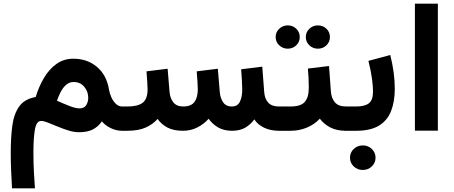

<svg xmlns="http://www.w3.org/2000/svg" viewBox="-20 -707 2455 1038"><path d="M568.8 -224.6Q572.3 -203.1 581.8 -181.6Q591.3 -160.2 606.2 -145.8Q621.1 -131.3 640.1 -131.3H652.8V0H640.1Q608.9 0 579.1 -14.2Q549.3 -28.3 530.8 -50.8Q510.3 -21.5 481.2 -6.8Q452.1 7.8 407.2 7.8Q380.4 7.8 350.3 -1.5Q320.3 -10.7 291.7 -22.7Q263.2 -34.7 239.7 -43.9Q216.3 -53.2 202.1 -53.2Q176.8 -53.2 168.7 -6.6Q160.6 40 160.6 118.7Q160.6 179.2 163.8 231.7Q167 284.2 168.9 311H44.9Q42 259.8 40 212.2Q38.1 164.6 38.1 119.6Q38.1 36.1 46.6 -27.8Q55.2 -91.8 84 -131.8Q112.8 -171.9 172.9 -182.6Q189.9 -238.8 217.8 -285.9Q245.6 -333 285.2 -361.3Q324.7 -389.6 376 -389.6Q452.6 -389.6 504.6 -345Q556.6 -300.3 568.8 -224.6ZM457 -178.7Q457 -212.4 435.3 -238Q413.6 -263.7 377.9 -263.7Q355 -263.7 337.4 -248.3Q319.8 -232.9 307.9 -209.5Q295.9 -186 288.1 -162.6Q324.7 -146 356.9 -133.5Q389.2 -121.1 409.2 -121.1Q435.1 -121.1 446 -138.4Q457 -155.8 457 -178.7Z M1234.4 0Q1189.9 0 1158.9 -18.3Q1127.9 -36.6 1107.9 -64.9Q1082.5 -36.1 1046.9 -18.1Q1011.2 0 969.2 0Q918.5 0 885.5 -17.3Q852.5 -34.7 832 -64Q805.7 -34.2 766.6 -17.1Q727.5 0 668.9 0H634.8V-131.3H669.9Q725.1 -131.3 751.5 -151.6Q777.8 -171.9 777.8 -224.6Q777.8 -235.8 776.1 -264.6Q774.4 -293.5 772 -321.3L886.2 -335.4L896.5 -211.4Q898.9 -177.2 916.7 -154.3Q934.6 -131.3 970.2 -131.3Q1013.2 -131.3 1031.2 -155.8Q1049.3 -180.2 1049.3 -224.6Q1049.3 -235.4 1047.6 -264.4Q1045.9 -293.5 1043.5 -321.3L1157.7 -335.4L1168 -211.4Q1169.9 -179.7 1185.3 -155.5Q1200.7 -131.3 1233.9 -131.3Q1264.6 -131.3 1277.1 -157.5Q1289.6 -183.6 1289.6 -223.6Q1289.6 -241.2 1287.8 -271.7Q1286.1 -302.2 1283.7 -332.5L1397.9 -346.7L1408.2 -211.4Q1410.6 -173.3 1429.9 -152.3Q1449.2 -131.3 1487.8 -131.3H1501.5V0H1488.8Q1442.9 0 1408.2 -16.4Q1373.5 -32.7 1355 -61.5Q1335.4 -34.7 1306.6 -17.3Q1277.8 0 1234.4 0Z M1633.3 -506.8Q1633.3 -533.2 1652.3 -551.5Q1671.4 -569.8 1698.7 -569.8Q1726.1 -569.8 1744.9 -551.5Q1763.7 -533.2 1763.7 -506.8Q1763.7 -480.5 1744.9 -462.2Q1726.1 -443.8 1698.7 -443.8Q1671.4 -443.8 1652.3 -462.2Q1633.3 -480.5 1633.3 -506.8ZM1470.2 -506.8Q1470.2 -533.2 1489.5 -551.5Q1508.8 -569.8 1535.6 -569.8Q1563 -569.8 1581.8 -551.5Q1600.6 -533.2 1600.6 -506.8Q1600.6 -480.5 1581.8 -462.2Q1563 -443.8 1535.6 -443.8Q1508.8 -443.8 1489.5 -462.2Q1470.2 -480.5 1470.2 -506.8ZM1482.9 -131.3H1551.3Q1606.4 -131.3 1627.9 -156.2Q1649.4 -181.2 1649.4 -231.9Q1649.4 -259.3 1648.2 -285.2Q1647 -311 1644.5 -336.4L1758.8 -350.1L1768.6 -215.3Q1771 -176.8 1790.3 -154.1Q1809.6 -131.3 1850.6 -131.3H1860.4V0H1849.6Q1799.8 0 1765.4 -18.1Q1731 -36.1 1709 -65.4Q1680.2 -34.2 1638.9 -17.1Q1597.7 0 1551.3 0H1482.9Z M1905.8 0H1840.8V-131.3H1904.8Q1952.1 -131.3 1974.4 -148.7Q1996.6 -166 1996.6 -212.4Q1996.6 -239.3 1991 -282Q1985.4 -324.7 1971.7 -377.9L2089.8 -409.7Q2114.3 -313 2114.3 -227.5Q2114.3 -159.2 2094.7 -107.9Q2075.2 -56.6 2029.5 -28.3Q1983.9 0 1905.8 0ZM1872.1 145.5Q1872.1 117.7 1892.3 98.4Q1912.6 79.1 1941.4 79.1Q1970.2 79.1 1990.2 98.4Q2010.3 117.7 2010.3 145.5Q2010.3 173.3 1990.2 192.6Q1970.2 211.9 1941.4 211.9Q1912.6 211.9 1892.3 192.6Q1872.1 173.3 1872.1 145.5Z M2347.2 -687V-0.5H2223.1V-687Z"/></svg>

Font: Vazirmatn RD
Style: Bold
Weight: 700
Designer: Saber Rastikerdar
Foundry: Saber Rastikerdar
Version: Version 32.102